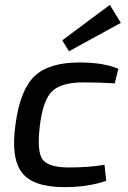

<svg xmlns="http://www.w3.org/2000/svg" viewBox="-20 -758 526 790"><path d="M477 -664 264 -547 236 -592 432 -738ZM410 -80 417 -14Q342 12 245 12Q116 12 70 -48Q24 -108 44 -248Q63 -388 122 -444.5Q181 -501 307 -501Q405 -501 467 -475L452 -415Q392 -419 322 -419Q234 -419 195.5 -383.5Q157 -348 144 -241Q131 -134 155.5 -101.5Q180 -69 263 -69Q348 -69 410 -80Z"/></svg>

Font: Exo 2.0 Medium
Style: Italic
Weight: 500
Italic angle: -8°
Designer: Natanael Gama
Version: Version 1.001;PS 001.001;hotconv 1.0.70;makeotf.lib2.5.58329